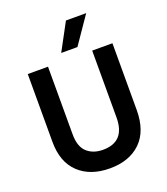

<svg xmlns="http://www.w3.org/2000/svg" viewBox="-160 -1003 979 1123"><g transform="rotate(-20 329.5 -441.5)"><path d="M393 -723H292L383 -892H509ZM593 -259Q593 -128 522.5 -59.5Q452 9 330.5 9Q209 9 137.5 -58.5Q66 -126 66 -252V-674H192V-253Q192 -176 230 -141.5Q268 -107 329 -107Q467 -107 467 -258V-674H593Z"/></g></svg>

Font: Hind Jalandhar SemiBold
Style: Regular
Weight: 600
Designer: Namrata Goyal
Foundry: Indian Type Foundry
Version: Version 0.702;PS 1.0;hotconv 1.0.81;makeotf.lib2.5.63406